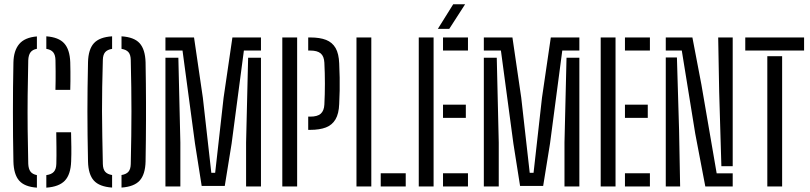

<svg xmlns="http://www.w3.org/2000/svg" viewBox="-20 -871 3786 897"><path d="M152.4 5.7Q94.3 1.6 69.2 -27.5Q44.1 -56.6 42.7 -116.6Q41.4 -176.7 40.9 -233.9Q40.4 -291 40.4 -347.5Q40.4 -403.9 40.9 -461.4Q41.4 -518.9 42.7 -579Q43.8 -634 69.5 -665Q95.2 -696 152.4 -700.8V-643Q131.8 -639.2 122.4 -626.4Q113 -613.6 112 -589.5Q109.9 -504.8 109.2 -425.2Q108.4 -345.6 109.2 -266.9Q109.9 -188.2 112 -105.9Q113 -82 122.4 -69.4Q131.8 -56.9 152.4 -52.9ZM196.4 5.7V-52.9Q220.7 -56.1 231.7 -68.6Q242.7 -81.2 243.2 -105.9Q244.2 -144.1 243.7 -182.8Q243.2 -221.5 242.8 -253.1H312Q312.8 -219.5 313.3 -185Q313.8 -150.6 312.4 -116.6Q310.2 -55.8 283 -27.1Q255.8 1.6 196.4 5.7ZM239 -451.1Q239.5 -472.4 239.8 -493.1Q240.1 -513.8 239.9 -537.2Q239.7 -560.6 239.2 -589.5Q238.8 -613.6 228.8 -626.4Q218.8 -639.1 196.4 -642.8V-701.3Q254 -697.1 280 -668.4Q306 -639.7 308.2 -580.5Q308.7 -561.8 309 -537.8Q309.2 -513.8 309 -490.6Q308.7 -467.3 308.2 -451.1Z M503.7 5.3Q444.2 1.2 418.4 -27.5Q392.7 -56.2 391.2 -116.2Q389.8 -183.6 389.1 -240.7Q388.4 -297.7 388.4 -350.9Q388.4 -404.1 389.1 -459.7Q389.8 -515.4 391.2 -580.4Q392.7 -640.3 418.6 -669Q444.6 -697.6 503.7 -701.3V-642.7Q481.5 -639.1 471.3 -627.2Q461.1 -615.2 460.5 -591.5Q458.5 -522.5 457.5 -464.3Q456.4 -406.2 456.6 -350.8Q456.8 -295.5 457.9 -236Q458.9 -176.5 460.5 -104.7Q461.1 -80.8 471.3 -68.8Q481.5 -56.9 503.7 -53.3ZM547.7 5.3V-53.3Q570 -56.9 580.2 -68.9Q590.4 -80.9 590.9 -104.9Q592.6 -176.6 593.3 -236.1Q594.1 -295.5 594.1 -350.8Q594.1 -406.2 593.3 -464.3Q592.5 -522.4 590.9 -590.9Q590.4 -615.2 580.2 -627.2Q570 -639.1 547.7 -642.7V-701.3Q606.8 -697.6 632.5 -668.9Q658.2 -640.2 660.1 -580.2Q661.1 -528.4 661.5 -482.6Q661.8 -436.9 662.1 -393.9Q662.3 -350.9 662.1 -307.6Q661.8 -264.4 661.5 -217.3Q661.1 -170.1 660.1 -116.4Q658.6 -56.3 632.7 -27.5Q606.8 1.2 547.7 5.3Z M922.2 -2.4 891 -200.4 832.7 -634.8H752.9V-696H886.5L927.7 -414.5L967.3 -63.6H985.2L1024.6 -414.5L1065.8 -696H1199.2V-634.8H1119.4L1062.1 -200.4L1030.1 -2.4ZM752.9 0V-601.4H813.3L822.6 -204.9V0ZM1129.7 0V-204.9L1139.2 -601.4H1199.2V0Z M1419.9 -264.3V-326.1H1429.2Q1463.3 -326.1 1478.6 -339.9Q1493.9 -353.8 1495.4 -382.4Q1497.9 -430.9 1497.9 -480.3Q1497.9 -529.6 1495.4 -578.1Q1493.9 -608.2 1478.2 -621.5Q1462.5 -634.8 1430 -634.8H1419.9V-696H1430Q1474.2 -696 1503.4 -684.6Q1532.5 -673.1 1547.8 -646.7Q1563 -620.3 1564.7 -574.8Q1566.5 -539.4 1566.9 -508.7Q1567.4 -478 1566.9 -448.1Q1566.5 -418.2 1564.7 -385Q1563 -339.9 1547.5 -313.5Q1531.9 -287 1502.6 -275.6Q1473.2 -264.3 1429.2 -264.3ZM1298.9 0V-696H1368.2V0Z M1645.4 0V-696H1714.7V0ZM1758.7 0V-61.6H1875.5V0Z M1936.4 0V-696H2005.7V0ZM2049.7 0V-61.6H2166.3V0ZM2049.7 -320.4V-382H2156.3V-320.4ZM2049.7 -634.8V-696H2166.3V-634.8ZM2025.5 -736 2097.4 -851.2H2153L2078.8 -736Z M2409.7 -2.4 2378.5 -200.4 2320.2 -634.8H2240.4V-696H2374L2415.2 -414.5L2454.8 -63.6H2472.7L2512.1 -414.5L2553.3 -696H2686.7V-634.8H2606.9L2549.6 -200.4L2517.6 -2.4ZM2240.4 0V-601.4H2300.8L2310.1 -204.9V0ZM2617.2 0V-204.9L2626.7 -601.4H2686.7V0Z M2786.4 0V-696H2855.7V0ZM2899.7 0V-61.6H3016.3V0ZM2899.7 -320.4V-382H3006.3V-320.4ZM2899.7 -634.8V-696H3016.3V-634.8Z M3275.1 0 3228.1 -246.5 3165.2 -635H3090.4V-696H3214.8L3256.9 -475.6L3328.2 -61.2H3403.1V0ZM3090.4 0V-602.4H3142.5L3152.6 -261.6L3157.5 0ZM3350.2 -94.6 3339.9 -441.7 3335.3 -696H3403.1V-94.6Z M3564.8 0V-608.5H3634V0ZM3461.8 -634.8V-696H3736.6V-634.8Z"/></svg>

Font: Big Shoulders Stencil Display SC Thin
Style: Regular
Weight: 100
Designer: Patric King
Foundry: XO Type Co
Version: Version 2.001